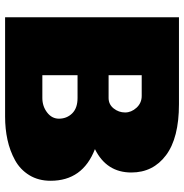

<svg xmlns="http://www.w3.org/2000/svg" viewBox="-4 -736 740 773"><g transform="rotate(90 366.5 -350.0)"><path d="M50 0V-700H400Q535.8 -700 605.4 -647.9Q675 -595.8 675 -508.3Q675 -408.3 580.8 -361.7Q708.3 -312.5 708.3 -183.3Q708.3 -134.2 685.8 -97.5Q663.3 -60.8 625.4 -40Q587.5 -19.2 543.3 -9.6Q499.2 0 450 0ZM283.3 -150H375Q408.3 -150 433.3 -169.2Q458.3 -188.3 458.3 -216.7Q458.3 -248.3 437.1 -270Q415.8 -291.7 375 -291.7H283.3ZM283.3 -416.7H375Q400.8 -416.7 417.1 -437.1Q433.3 -457.5 433.3 -483.3Q433.3 -508.3 414.2 -529.2Q395 -550 366.7 -550H283.3Z"/></g></svg>

Font: BoonTook
Style: Regular
Weight: 400
Designer: Sungsit Sawaiwan
Foundry: FontUni
Version: Version 3.0